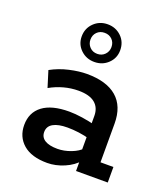

<svg xmlns="http://www.w3.org/2000/svg" viewBox="-122 -727 722 825"><g transform="rotate(20 239.0 -314.5)"><path d="M188 10Q116 10 78 -23Q40 -56 40 -110Q40 -167 81.5 -198.5Q123 -230 203 -230Q230 -230 263.5 -225Q297 -220 326 -212L310 -201V-249Q310 -287 285 -307.5Q260 -328 210 -328Q176 -328 143 -319Q110 -310 80 -293L57 -367Q95 -388 139 -398Q183 -408 219 -408Q309 -408 356 -367.5Q403 -327 403 -248V-71H462V0H317V-64L330 -53Q304 -23 265 -6.5Q226 10 188 10ZM209 -62Q239 -62 270.5 -74Q302 -86 319 -105L310 -77V-174L326 -148Q298 -156 271 -159.5Q244 -163 219 -163Q177 -163 154 -150Q131 -137 131 -111Q131 -87 151 -74.5Q171 -62 209 -62ZM230 -467Q193 -467 167.5 -491.5Q142 -516 142 -552Q142 -589 167.5 -614Q193 -639 230 -639Q267 -639 292.5 -614.5Q318 -590 318 -552Q318 -516 292.5 -491.5Q267 -467 230 -467ZM230 -504Q251 -504 264.5 -518Q278 -532 278 -552Q278 -573 264.5 -586.5Q251 -600 230 -600Q209 -600 195.5 -586.5Q182 -573 182 -552Q182 -532 195.5 -518Q209 -504 230 -504Z"/></g></svg>

Font: Rokkitt Medium
Style: Regular
Weight: 500
Version: Version 3.103